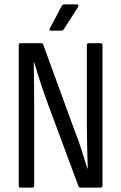

<svg xmlns="http://www.w3.org/2000/svg" viewBox="-20 -851 550 871"><path d="M72 0Q65 0 65 -9V-646Q65 -655 73 -655H167Q174 -655 176 -649L316 -265Q334 -221 349.5 -172.5Q365 -124 376 -87H378Q377 -127 375.5 -178Q374 -229 374 -269V-646Q374 -655 383 -655H437Q445 -655 445 -646V-9Q445 0 437 0H345Q338 0 336 -6L198 -378Q179 -429 163.5 -476.5Q148 -524 135 -568H133Q134 -522 134.5 -469.5Q135 -417 135 -372V-9Q135 0 128 0ZM211 -712Q202 -712 206 -722L260 -824Q264 -831 271 -831H330Q334 -831 335.5 -827.5Q337 -824 334 -819L270 -719Q266 -712 257 -712Z"/></svg>

Font: Sofia Sans Cond
Style: Regular
Weight: 400
Width: 3
Designer: Botio Nikoltchev, Ani Petrova
Foundry: lettersoup
Version: Version 4.100; ttfautohint (v1.8.3)